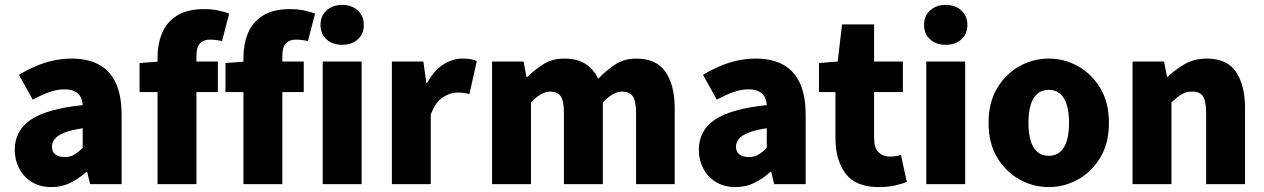

<svg xmlns="http://www.w3.org/2000/svg" viewBox="-20 -748 5135 780"><path d="M189 12Q143 12 109.5 -8.5Q76 -29 58 -63.5Q40 -98 40 -139Q40 -218 105.5 -262Q171 -306 316 -321Q315 -342 306.5 -356Q298 -370 282 -377.5Q266 -385 242 -385Q212 -385 181 -374Q150 -363 113 -343L57 -444Q90 -464 125 -479Q160 -494 196.5 -502Q233 -510 272 -510Q337 -510 382 -485.5Q427 -461 450.5 -410.5Q474 -360 474 -281V0H346L334 -50H331Q300 -22 265.5 -5Q231 12 189 12ZM243 -110Q266 -110 283 -120.5Q300 -131 316 -148V-227Q269 -220 241.5 -209Q214 -198 202.5 -183.5Q191 -169 191 -152Q191 -131 205 -120.5Q219 -110 243 -110Z M620 0V-515Q620 -568 638 -612.5Q656 -657 698 -684Q740 -711 809 -711Q843 -711 869 -705Q895 -699 911 -693L882 -581Q857 -587 833 -587Q807 -587 792.5 -572Q778 -557 778 -520V0ZM547 -374V-492L631 -498H865V-374Z M969 0V-515Q969 -568 987 -612.5Q1005 -657 1047 -684Q1089 -711 1158 -711Q1192 -711 1218 -705Q1244 -699 1260 -693L1231 -581Q1206 -587 1182 -587Q1156 -587 1141.5 -572Q1127 -557 1127 -520V0ZM896 -374V-492L980 -498H1214V-374Z M1291 0V-498H1449V0ZM1370 -566Q1331 -566 1306.5 -588Q1282 -610 1282 -647Q1282 -683 1306.5 -705.5Q1331 -728 1370 -728Q1409 -728 1433.5 -705.5Q1458 -683 1458 -647Q1458 -610 1433.5 -588Q1409 -566 1370 -566Z M1572 0V-498H1700L1712 -411H1715Q1743 -462 1781 -486Q1819 -510 1857 -510Q1879 -510 1893 -507.5Q1907 -505 1917 -500L1887 -366Q1875 -369 1864 -370.5Q1853 -372 1837 -372Q1809 -372 1779 -352.5Q1749 -333 1730 -283V0Z M1979 0V-498H2107L2119 -435H2122Q2153 -465 2188 -487.5Q2223 -510 2273 -510Q2324 -510 2357.5 -489Q2391 -468 2410 -428Q2442 -461 2478.5 -485.5Q2515 -510 2565 -510Q2647 -510 2684 -455.5Q2721 -401 2721 -308V0H2564V-288Q2564 -339 2550 -357.5Q2536 -376 2507 -376Q2490 -376 2470.5 -365.5Q2451 -355 2429 -332V0H2271V-288Q2271 -339 2257.5 -357.5Q2244 -376 2215 -376Q2179 -376 2137 -332V0Z M2968 12Q2922 12 2888.5 -8.5Q2855 -29 2837 -63.5Q2819 -98 2819 -139Q2819 -218 2884.5 -262Q2950 -306 3095 -321Q3094 -342 3085.5 -356Q3077 -370 3061 -377.5Q3045 -385 3021 -385Q2991 -385 2960 -374Q2929 -363 2892 -343L2836 -444Q2869 -464 2904 -479Q2939 -494 2975.5 -502Q3012 -510 3051 -510Q3116 -510 3161 -485.5Q3206 -461 3229.5 -410.5Q3253 -360 3253 -281V0H3125L3113 -50H3110Q3079 -22 3044.5 -5Q3010 12 2968 12ZM3022 -110Q3045 -110 3062 -120.5Q3079 -131 3095 -148V-227Q3048 -220 3020.5 -209Q2993 -198 2981.5 -183.5Q2970 -169 2970 -152Q2970 -131 2984 -120.5Q2998 -110 3022 -110Z M3550 12Q3456 12 3415 -43Q3374 -98 3374 -186V-374H3307V-492L3383 -498L3401 -649H3531V-498H3648V-374H3531V-188Q3531 -147 3549 -129.5Q3567 -112 3594 -112Q3606 -112 3618 -113.5Q3630 -115 3640 -119L3664 -9Q3645 -1 3616 5.5Q3587 12 3550 12Z M3743 0V-498H3901V0ZM3822 -566Q3783 -566 3758.5 -588Q3734 -610 3734 -647Q3734 -683 3758.5 -705.5Q3783 -728 3822 -728Q3861 -728 3885.5 -705.5Q3910 -683 3910 -647Q3910 -610 3885.5 -588Q3861 -566 3822 -566Z M4241 12Q4177 12 4121.5 -19Q4066 -50 4031 -108Q3996 -166 3996 -249Q3996 -332 4031 -390Q4066 -448 4121.5 -479Q4177 -510 4241 -510Q4304 -510 4359.5 -479Q4415 -448 4450 -390Q4485 -332 4485 -249Q4485 -166 4450 -108Q4415 -50 4359.5 -19Q4304 12 4241 12ZM4241 -115Q4269 -115 4287.5 -131.5Q4306 -148 4314.5 -178Q4323 -208 4323 -249Q4323 -290 4314.5 -320Q4306 -350 4287.5 -366.5Q4269 -383 4241 -383Q4212 -383 4193.5 -366.5Q4175 -350 4166.5 -320Q4158 -290 4158 -249Q4158 -208 4166.5 -178Q4175 -148 4193.5 -131.5Q4212 -115 4241 -115Z M4581 0V-498H4709L4721 -436H4724Q4755 -466 4793.5 -488Q4832 -510 4883 -510Q4965 -510 5001.5 -455.5Q5038 -401 5038 -308V0H4880V-288Q4880 -339 4866.5 -357.5Q4853 -376 4824 -376Q4798 -376 4779.5 -364.5Q4761 -353 4739 -332V0Z"/></svg>

Font: Mada ExtraBold
Style: Regular
Weight: 800
Designer: Khaled Hosny
Version: Version 1.5